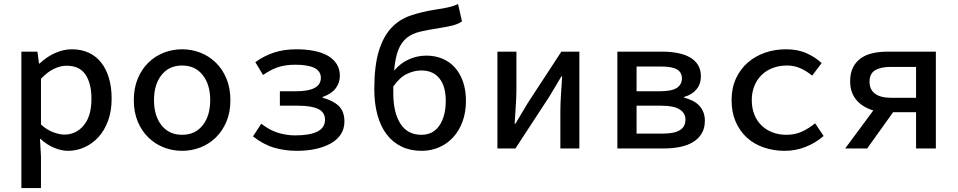

<svg xmlns="http://www.w3.org/2000/svg" viewBox="-20 -750 4840 970"><path d="M88 200V-489H169L177 -429H180Q213 -461 256 -481Q299 -501 343 -501Q391 -501 428.5 -483.5Q466 -466 491.5 -433.5Q517 -401 530.5 -355Q544 -309 544 -252Q544 -189 526 -140Q508 -91 477.5 -57.5Q447 -24 407 -6Q367 12 324 12Q290 12 253 -3.5Q216 -19 185 -48H182L187 40V200ZM305 -70Q364 -70 403 -116.5Q442 -163 442 -251Q442 -328 412 -373Q382 -418 316 -418Q286 -418 253 -402.5Q220 -387 187 -352V-121Q218 -93 250 -81.5Q282 -70 305 -70Z M900 12Q852 12 808 -5Q764 -22 730 -55Q696 -88 676 -135.5Q656 -183 656 -244Q656 -305 676 -353Q696 -401 730 -434Q764 -467 808 -484Q852 -501 900 -501Q948 -501 992 -484Q1036 -467 1070 -434Q1104 -401 1124 -353Q1144 -305 1144 -244Q1144 -183 1124 -135.5Q1104 -88 1070 -55Q1036 -22 992 -5Q948 12 900 12ZM900 -69Q966 -69 1004 -117Q1042 -165 1042 -244Q1042 -323 1004 -371Q966 -419 900 -419Q834 -419 796 -371Q758 -323 758 -244Q758 -165 796 -117Q834 -69 900 -69Z M1480 12Q1420 12 1366 -3.5Q1312 -19 1258 -61L1300 -125Q1342 -92 1385 -79Q1428 -66 1471 -66Q1622 -66 1622 -145Q1622 -183 1587.5 -199.5Q1553 -216 1487 -216H1394V-289H1476Q1601 -289 1601 -357Q1601 -423 1472 -423Q1422 -423 1384.5 -410.5Q1347 -398 1309 -371L1270 -436Q1314 -468 1364.5 -484.5Q1415 -501 1478 -501Q1526 -501 1566.5 -493Q1607 -485 1636 -468.5Q1665 -452 1681 -426.5Q1697 -401 1697 -367Q1697 -332 1676 -304Q1655 -276 1610 -260V-256Q1661 -243 1690.5 -215.5Q1720 -188 1720 -136Q1720 -100 1702.5 -72.5Q1685 -45 1653 -26.5Q1621 -8 1577 2Q1533 12 1480 12Z M2110 12Q2053 12 2008.5 -9.5Q1964 -31 1933.5 -71Q1903 -111 1887 -169Q1871 -227 1871 -299Q1871 -417 1893.5 -491Q1916 -565 1956.5 -608.5Q1997 -652 2054.5 -671.5Q2112 -691 2183 -702Q2205 -705 2220.5 -708Q2236 -711 2248.5 -714Q2261 -717 2271.5 -720.5Q2282 -724 2294 -730L2314 -642Q2294 -628 2265.5 -621Q2237 -614 2204 -609Q2146 -600 2104.5 -590.5Q2063 -581 2035.5 -559Q2008 -537 1992.5 -498.5Q1977 -460 1971 -393Q2003 -431 2045.5 -450Q2088 -469 2134 -469Q2177 -469 2214 -454Q2251 -439 2277.5 -409.5Q2304 -380 2319 -337.5Q2334 -295 2334 -241Q2334 -183 2317 -136.5Q2300 -90 2270 -57Q2240 -24 2199 -6Q2158 12 2110 12ZM2109 -69Q2168 -69 2200 -116Q2232 -163 2232 -241Q2232 -314 2200 -354Q2168 -394 2108 -394Q2073 -394 2036.5 -377Q2000 -360 1967 -313V-278Q1967 -181 2003 -125Q2039 -69 2109 -69Z M2493 0V-489H2589V-303Q2589 -265 2586 -218.5Q2583 -172 2580 -125H2584Q2597 -148 2615 -177Q2633 -206 2646 -229L2816 -489H2907V0H2811V-185Q2811 -224 2814 -270.5Q2817 -317 2820 -364H2816Q2803 -341 2785 -311.5Q2767 -282 2754 -260L2584 0Z M3099 0V-489H3326Q3368 -489 3404 -482Q3440 -475 3466 -460Q3492 -445 3506.5 -421.5Q3521 -398 3521 -364Q3521 -326 3499 -299Q3477 -272 3436 -260V-257Q3458 -251 3477 -242Q3496 -233 3510 -219Q3524 -205 3532.5 -185.5Q3541 -166 3541 -140Q3541 -103 3525.5 -76.5Q3510 -50 3482.5 -33Q3455 -16 3417 -8Q3379 0 3335 0ZM3196 -289H3314Q3374 -289 3399.5 -306Q3425 -323 3425 -354Q3425 -385 3400 -399.5Q3375 -414 3318 -414H3196ZM3196 -75H3327Q3387 -75 3415 -92.5Q3443 -110 3443 -146Q3443 -179 3413 -197.5Q3383 -216 3322 -216H3196Z M3945 12Q3888 12 3838.5 -5Q3789 -22 3753 -55Q3717 -88 3696.5 -135.5Q3676 -183 3676 -244Q3676 -305 3698 -353Q3720 -401 3758 -434Q3796 -467 3845.5 -484Q3895 -501 3951 -501Q4011 -501 4056 -480.5Q4101 -460 4131 -431L4083 -368Q4054 -392 4023 -405.5Q3992 -419 3956 -419Q3917 -419 3884 -406.5Q3851 -394 3827.5 -371Q3804 -348 3791 -315.5Q3778 -283 3778 -244Q3778 -205 3790.5 -172.5Q3803 -140 3826.5 -117Q3850 -94 3882 -81.5Q3914 -69 3953 -69Q3998 -69 4033.5 -86Q4069 -103 4098 -127L4141 -63Q4099 -27 4049 -7.5Q3999 12 3945 12Z M4608 0V-183H4492L4361 0H4250L4392 -192Q4368 -199 4346.5 -211.5Q4325 -224 4309 -242Q4293 -260 4284 -284Q4275 -308 4275 -339Q4275 -381 4289.5 -409.5Q4304 -438 4329.5 -456Q4355 -474 4389.5 -481.5Q4424 -489 4464 -489H4708V0ZM4480 -256H4608V-412H4480Q4429 -412 4401 -395Q4373 -378 4373 -337Q4373 -297 4401 -276.5Q4429 -256 4480 -256Z"/></svg>

Font: SauceCodePro Nerd Font Mono
Style: Regular
Weight: 500
Monospace: yes
Designer: Paul D. Hunt, Teo Tuominen
Foundry: Adobe Systems Incorporated
Version: Version 2.030;PS 1.000;hotconv 16.6.51;makeotf.lib2.5.65220;